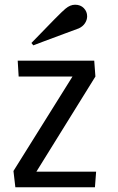

<svg xmlns="http://www.w3.org/2000/svg" viewBox="-20 -793 500 813"><path d="M37 0ZM382 0H45L37 -69L287 -469H59L55 -536H379L384 -469L134 -66H387ZM257 -756Q277 -773 298 -773Q321 -773 335 -758.5Q349 -744 349 -724Q349 -709 340 -695Q331 -681 314 -673Q308 -671 260 -653Q212 -635 166 -618L121 -601L113 -611Q238 -741 257 -756Z"/></svg>

Font: Myanmar Chatu
Style: Regular
Weight: 400
Designer: Danh Hong
Foundry: Google Inc.
Version: Version 2.00 November 20, 2015